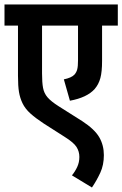

<svg xmlns="http://www.w3.org/2000/svg" viewBox="-20 -642 544 854"><path d="M504 -528H434V-371Q434 -323 426.5 -295Q419 -267 401 -246Q367 -208 291 -194L264 -289Q298 -296 311 -310Q320 -320 323.5 -333.5Q327 -347 327 -374V-528H167V-315Q167 -275 171.5 -251Q176 -227 191.5 -209Q207 -191 240 -170L346 -103Q401 -67 421.5 -31.5Q442 4 442 48Q442 92 426 126.5Q410 161 389 192L300 138Q314 121 323.5 100.5Q333 80 333 56Q333 32 320.5 12Q308 -8 268 -33L174 -93Q139 -116 115.5 -137Q92 -158 80 -183Q69 -206 64.5 -232.5Q60 -259 60 -305V-528H0V-622H504Z"/></svg>

Font: Noto Sans Devanagari Condensed SemiBold
Style: Regular
Weight: 600
Width: 3
Designer: Jelle Bosma - Monotype Design Team
Foundry: Monotype Imaging Inc.
Version: Version 2.004; ttfautohint (v1.8.4.7-5d5b)